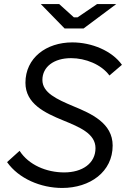

<svg xmlns="http://www.w3.org/2000/svg" viewBox="-20 -920 632 951"><path d="M288 11C426 11 538 -69 538 -199C538 -310 433 -357 343 -394C260 -429 190 -461 190 -524C190 -589 247 -632 332 -632C403 -632 482 -601 522 -546L584 -599C535 -668 435 -710 338 -710C209 -710 106 -633 106 -510C106 -406 202 -361 292 -324C375 -290 453 -258 453 -186C453 -111 388 -66 298 -66C210 -66 122 -103 77 -173L15 -117C73 -35 182 11 288 11ZM300 -779H394L556 -900H461L364 -834H346L273 -900H182Z"/></svg>

Font: Fixel Display
Style: Italic
Weight: 400
Italic angle: -10°
Designer: AlfaBravo + MacPaw
Foundry: Kyrylo Tkachov, Marchela Mozhyna, Serhii Makarenko, Maria Weinstein, Zakhar Kryvoshyya
Version: Version 1.210;Glyphs 3.2 (3217)